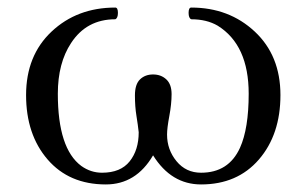

<svg xmlns="http://www.w3.org/2000/svg" viewBox="-20 -474 811 508"><path d="M285 -454Q292 -454 292 -440Q292 -426 285 -423Q209 -423 168 -360Q133 -307 133 -226Q133 -81 195 -35Q220 -17 250 -17Q299 -17 323 -47Q347 -77 347 -124Q345 -143 341 -167.5Q337 -192 337 -221.5Q337 -251 350.5 -264Q364 -277 385 -277Q406 -277 420 -264Q434 -251 434 -225Q434 -199 428 -167Q422 -135 422 -118Q422 -78 447 -47.5Q472 -17 512 -17Q585 -17 615 -83Q638 -134 638 -226Q638 -355 556 -406Q527 -423 486 -423Q479 -426 479 -440Q479 -454 486 -454Q586 -454 654 -390.5Q722 -327 722 -222.5Q722 -118 665 -52Q608 14 512 14Q433 14 385 -63Q340 14 260 14Q163 14 106 -52Q49 -118 49 -222.5Q49 -327 116.5 -390.5Q184 -454 285 -454Z"/></svg>

Font: Cardo
Style: Regular
Weight: 400
Designer: David J. Perry
Foundry: David J. Perry
Version: Version 1.0451